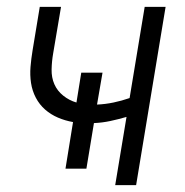

<svg xmlns="http://www.w3.org/2000/svg" viewBox="-20 -540 540 560"><path d="M316 0 349 -199Q325 -192 301.5 -187Q278 -182 254 -181L232 -48H171L193 -184Q170 -188 149 -197Q128 -206 111.5 -220.5Q95 -235 84.5 -255Q74 -275 70.5 -298Q67 -321 69 -345Q71 -369 75 -393L96 -520H158L135 -384Q131 -361 130.5 -337.5Q130 -314 138.5 -294.5Q147 -275 164.5 -261Q182 -247 203 -241L217 -328H279L263 -235Q287 -236 311 -241Q335 -246 358 -254L402 -520H463L377 0Z"/></svg>

Font: Iosevka SS04 Light
Style: Italic
Weight: 300
Italic angle: -9°
Monospace: yes
Designer: Belleve Invis
Foundry: Belleve Invis
Version: Version 19.0.0; ttfautohint (v1.8.4)